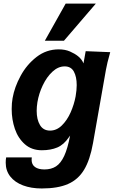

<svg xmlns="http://www.w3.org/2000/svg" viewBox="-20 -834 640 1060"><path d="M11.5 64Q11.5 47.5 14 35H155.5Q154.5 44 154.5 48Q154.5 74.5 173.2 88Q192 101.5 225 101.5Q263 101.5 289.2 84.5Q315.5 67.5 334.5 26.8Q353.5 -14 367 -85.5L360.5 -76.5Q332.5 -35 296.2 -19.8Q260 -4.5 211 -4.5Q155 -4.5 117.5 -37.5Q80 -70.5 62.2 -122.2Q44.5 -174 44.5 -232Q44.5 -265.5 49.5 -292.5Q60 -353 93.8 -415.2Q127.5 -477.5 181.8 -519.5Q236 -561.5 304.5 -561.5Q339.5 -561.5 366.2 -549.8Q393 -538 410.5 -524Q421.5 -515.5 429.5 -504.5Q437.5 -493.5 441 -484L453 -551.5L588.5 -546Q570.5 -482.5 565 -449.5L493.5 -44Q477 49 444.2 103.2Q411.5 157.5 355.2 182Q299 206.5 210.5 206.5Q152 206.5 107 189.5Q62 172.5 36.8 140.5Q11.5 108.5 11.5 64ZM397.5 -302Q403.5 -337 403.5 -364Q403.5 -410 387.8 -438.8Q372 -467.5 337 -467.5Q301 -467.5 269.5 -438.2Q238 -409 216.2 -363.2Q194.5 -317.5 186.5 -269.5Q182.5 -244 182.5 -222Q182.5 -174 200.8 -143.5Q219 -113 256.5 -113Q292.5 -113 321.5 -141.5Q350.5 -170 369.8 -213.2Q389 -256.5 397.5 -302ZM227.5 -609 342.5 -814H509L333 -609Z"/></svg>

Font: JuliaMono ExtraBold
Style: Italic
Weight: 800
Italic angle: -9°
Monospace: yes
Designer: cormullion
Foundry: corm
Version: Version 0.057; ttfautohint (v1.8.4)